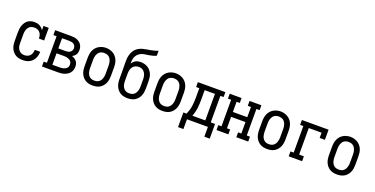

<svg xmlns="http://www.w3.org/2000/svg" viewBox="-24 -1589 5049 2584"><g transform="rotate(20 2500.0 -297.5)"><path d="M247 8Q221 8 194.5 2.5Q168 -3 145.5 -16.5Q123 -30 106 -51Q89 -72 78.5 -96.5Q68 -121 64.5 -147.5Q61 -174 61 -200V-320Q61 -345 64 -370Q67 -395 75 -418.5Q83 -442 97 -463.5Q111 -485 131 -500Q151 -515 175.5 -521.5Q200 -528 225 -528Q225 -528 225 -528Q225 -528 225 -528Q245 -528 264 -524.5Q283 -521 300.5 -511.5Q318 -502 332 -488Q346 -474 356 -458V-520H431V-339H356Q356 -362 350.5 -384Q345 -406 330.5 -423.5Q316 -441 294.5 -449.5Q273 -458 250 -458Q234 -458 217.5 -454Q201 -450 187 -440Q173 -430 163.5 -416Q154 -402 148.5 -386Q143 -370 141 -353.5Q139 -337 139 -320V-200Q139 -183 140.5 -166.5Q142 -150 147.5 -134.5Q153 -119 162.5 -105Q172 -91 185 -81Q198 -71 214.5 -66.5Q231 -62 247 -62Q270 -62 291.5 -70Q313 -78 327.5 -94.5Q342 -111 349 -133Q356 -155 356 -177Q356 -177 356 -177.5Q356 -178 356 -178H433Q433 -178 433 -177.5Q433 -177 433 -176Q433 -152 427.5 -127.5Q422 -103 411 -81Q400 -59 382.5 -41.5Q365 -24 343 -12.5Q321 -1 296.5 3.5Q272 8 247 8Z M523 0V-70H569V-450H523V-520H752Q773 -520 793.5 -517.5Q814 -515 833.5 -507.5Q853 -500 870.5 -487.5Q888 -475 899.5 -458Q911 -441 916.5 -420.5Q922 -400 922 -379Q922 -362 918.5 -345.5Q915 -329 906 -315Q897 -301 884 -290Q871 -279 856 -271Q875 -265 892.5 -253.5Q910 -242 923 -226.5Q936 -211 941.5 -190.5Q947 -170 947 -150Q947 -127 940.5 -104.5Q934 -82 919.5 -63.5Q905 -45 885 -32.5Q865 -20 843 -12.5Q821 -5 798 -2.5Q775 0 752 0ZM752 -304Q769 -304 785.5 -307.5Q802 -311 815.5 -320.5Q829 -330 836.5 -345.5Q844 -361 844 -377Q844 -394 836.5 -409.5Q829 -425 815.5 -434Q802 -443 785.5 -446.5Q769 -450 752 -450H647V-304ZM647 -70H752Q765 -70 778.5 -71.5Q792 -73 805 -76.5Q818 -80 830 -86.5Q842 -93 851.5 -102.5Q861 -112 865 -125Q869 -138 869 -152Q869 -165 865 -178Q861 -191 851.5 -201Q842 -211 830 -217.5Q818 -224 805 -227.5Q792 -231 778.5 -232.5Q765 -234 752 -234H647Z M1250 8Q1223 8 1196.5 2.5Q1170 -3 1147.5 -16.5Q1125 -30 1107.5 -50.5Q1090 -71 1079.5 -95.5Q1069 -120 1065 -146.5Q1061 -173 1061 -200V-320Q1061 -347 1065 -373.5Q1069 -400 1079.5 -424.5Q1090 -449 1107.5 -469.5Q1125 -490 1148 -503.5Q1171 -517 1197 -524Q1223 -531 1250 -531Q1277 -531 1303 -524Q1329 -517 1352 -503.5Q1375 -490 1392.5 -469.5Q1410 -449 1420.5 -424.5Q1431 -400 1435 -373.5Q1439 -347 1439 -320V-200Q1439 -173 1435 -146.5Q1431 -120 1420.5 -95.5Q1410 -71 1392.5 -50.5Q1375 -30 1352.5 -16.5Q1330 -3 1303.5 2.5Q1277 8 1250 8ZM1250 -62Q1267 -62 1283.5 -66Q1300 -70 1313.5 -80Q1327 -90 1336.5 -104Q1346 -118 1351.5 -134Q1357 -150 1359.5 -166.5Q1362 -183 1362 -200V-320Q1362 -337 1359.5 -354Q1357 -371 1351.5 -386.5Q1346 -402 1336.5 -416.5Q1327 -431 1313 -440.5Q1299 -450 1282 -454Q1265 -458 1248 -458Q1232 -458 1215.5 -453.5Q1199 -449 1185.5 -439Q1172 -429 1163 -415Q1154 -401 1148.5 -385.5Q1143 -370 1141 -353.5Q1139 -337 1139 -320V-200Q1139 -183 1141 -166.5Q1143 -150 1148.5 -134Q1154 -118 1163.5 -104Q1173 -90 1186.5 -80Q1200 -70 1216.5 -66Q1233 -62 1250 -62Z M1750 8Q1723 8 1696.5 2.5Q1670 -3 1647.5 -16.5Q1625 -30 1607.5 -50.5Q1590 -71 1579.5 -95.5Q1569 -120 1565 -146.5Q1561 -173 1561 -200V-303Q1561 -336 1560 -370Q1559 -404 1559 -438Q1559 -438 1559 -438Q1559 -438 1559 -438V-439Q1559 -466 1561 -492.5Q1563 -519 1570.5 -545Q1578 -571 1591 -595Q1604 -619 1623.5 -637.5Q1643 -656 1667 -668Q1691 -680 1717 -687Q1743 -694 1769.5 -698Q1796 -702 1822.5 -707Q1849 -712 1875 -719Q1901 -726 1926 -735V-665Q1904 -654 1879.5 -647.5Q1855 -641 1830.5 -636.5Q1806 -632 1781 -629Q1756 -626 1732 -618.5Q1708 -611 1687.5 -595.5Q1667 -580 1654 -558.5Q1641 -537 1636 -512Q1631 -487 1631 -462Q1631 -458 1631.5 -453.5Q1632 -449 1632 -445Q1641 -460 1654 -473.5Q1667 -487 1683 -495.5Q1699 -504 1717.5 -507.5Q1736 -511 1754 -511Q1780 -511 1806 -504.5Q1832 -498 1854.5 -484.5Q1877 -471 1894 -450.5Q1911 -430 1921.5 -405.5Q1932 -381 1935.5 -355Q1939 -329 1939 -303V-200Q1939 -173 1935 -146.5Q1931 -120 1920.5 -95.5Q1910 -71 1892.5 -50.5Q1875 -30 1852.5 -16.5Q1830 -3 1803.5 2.5Q1777 8 1750 8ZM1750 -62Q1767 -62 1783.5 -66Q1800 -70 1813.5 -80Q1827 -90 1836.5 -104Q1846 -118 1851.5 -134Q1857 -150 1859.5 -166.5Q1862 -183 1862 -200V-303Q1862 -319 1859.5 -336Q1857 -353 1851.5 -368.5Q1846 -384 1836.5 -398Q1827 -412 1813.5 -422Q1800 -432 1783.5 -436.5Q1767 -441 1751 -441Q1734 -441 1717.5 -436.5Q1701 -432 1687 -422Q1673 -412 1663.5 -398Q1654 -384 1648.5 -368.5Q1643 -353 1641 -336Q1639 -319 1639 -303V-200Q1639 -183 1641 -166.5Q1643 -150 1648.5 -134Q1654 -118 1663.5 -104Q1673 -90 1686.5 -80Q1700 -70 1716.5 -66Q1733 -62 1750 -62Z M2250 8Q2223 8 2196.5 2.5Q2170 -3 2147.5 -16.5Q2125 -30 2107.5 -50.5Q2090 -71 2079.5 -95.5Q2069 -120 2065 -146.5Q2061 -173 2061 -200V-320Q2061 -347 2065 -373.5Q2069 -400 2079.5 -424.5Q2090 -449 2107.5 -469.5Q2125 -490 2148 -503.5Q2171 -517 2197 -524Q2223 -531 2250 -531Q2277 -531 2303 -524Q2329 -517 2352 -503.5Q2375 -490 2392.5 -469.5Q2410 -449 2420.5 -424.5Q2431 -400 2435 -373.5Q2439 -347 2439 -320V-200Q2439 -173 2435 -146.5Q2431 -120 2420.5 -95.5Q2410 -71 2392.5 -50.5Q2375 -30 2352.5 -16.5Q2330 -3 2303.5 2.5Q2277 8 2250 8ZM2250 -62Q2267 -62 2283.5 -66Q2300 -70 2313.5 -80Q2327 -90 2336.5 -104Q2346 -118 2351.5 -134Q2357 -150 2359.5 -166.5Q2362 -183 2362 -200V-320Q2362 -337 2359.5 -354Q2357 -371 2351.5 -386.5Q2346 -402 2336.5 -416.5Q2327 -431 2313 -440.5Q2299 -450 2282 -454Q2265 -458 2248 -458Q2232 -458 2215.5 -453.5Q2199 -449 2185.5 -439Q2172 -429 2163 -415Q2154 -401 2148.5 -385.5Q2143 -370 2141 -353.5Q2139 -337 2139 -320V-200Q2139 -183 2141 -166.5Q2143 -150 2148.5 -134Q2154 -118 2163.5 -104Q2173 -90 2186.5 -80Q2200 -70 2216.5 -66Q2233 -62 2250 -62Z M2523 140V-70H2569Q2582 -100 2591.5 -131.5Q2601 -163 2605.5 -195Q2610 -227 2611.5 -259.5Q2613 -292 2613 -325V-450H2567V-520H2961V-450H2915V-70H2977V140H2900V0H2600V140ZM2837 -70V-450H2690V-325Q2690 -293 2689 -260.5Q2688 -228 2684 -195.5Q2680 -163 2672 -131.5Q2664 -100 2652 -70Z M3023 0V-70H3069V-450H3023V-520H3193V-450H3147V-304H3353V-450H3307V-520H3477V-450H3431V-70H3477V0H3307V-70H3353V-234H3147V-70H3193V0Z M3750 8Q3723 8 3696.5 2.5Q3670 -3 3647.5 -16.5Q3625 -30 3607.5 -50.5Q3590 -71 3579.5 -95.5Q3569 -120 3565 -146.5Q3561 -173 3561 -200V-320Q3561 -347 3565 -373.5Q3569 -400 3579.5 -424.5Q3590 -449 3607.5 -469.5Q3625 -490 3648 -503.5Q3671 -517 3697 -524Q3723 -531 3750 -531Q3777 -531 3803 -524Q3829 -517 3852 -503.5Q3875 -490 3892.5 -469.5Q3910 -449 3920.5 -424.5Q3931 -400 3935 -373.5Q3939 -347 3939 -320V-200Q3939 -173 3935 -146.5Q3931 -120 3920.5 -95.5Q3910 -71 3892.5 -50.5Q3875 -30 3852.5 -16.5Q3830 -3 3803.5 2.5Q3777 8 3750 8ZM3750 -62Q3767 -62 3783.5 -66Q3800 -70 3813.5 -80Q3827 -90 3836.5 -104Q3846 -118 3851.5 -134Q3857 -150 3859.5 -166.5Q3862 -183 3862 -200V-320Q3862 -337 3859.5 -354Q3857 -371 3851.5 -386.5Q3846 -402 3836.5 -416.5Q3827 -431 3813 -440.5Q3799 -450 3782 -454Q3765 -458 3748 -458Q3732 -458 3715.5 -453.5Q3699 -449 3685.5 -439Q3672 -429 3663 -415Q3654 -401 3648.5 -385.5Q3643 -370 3641 -353.5Q3639 -337 3639 -320V-200Q3639 -183 3641 -166.5Q3643 -150 3648.5 -134Q3654 -118 3663.5 -104Q3673 -90 3686.5 -80Q3700 -70 3716.5 -66Q3733 -62 3750 -62Z M4057 0V-70H4103V-450H4057V-520H4439V-375H4364V-450H4181V-70H4249V0Z M4750 8Q4723 8 4696.5 2.5Q4670 -3 4647.5 -16.5Q4625 -30 4607.5 -50.5Q4590 -71 4579.5 -95.5Q4569 -120 4565 -146.5Q4561 -173 4561 -200V-320Q4561 -347 4565 -373.5Q4569 -400 4579.5 -424.5Q4590 -449 4607.5 -469.5Q4625 -490 4648 -503.5Q4671 -517 4697 -524Q4723 -531 4750 -531Q4777 -531 4803 -524Q4829 -517 4852 -503.5Q4875 -490 4892.5 -469.5Q4910 -449 4920.5 -424.5Q4931 -400 4935 -373.5Q4939 -347 4939 -320V-200Q4939 -173 4935 -146.5Q4931 -120 4920.5 -95.5Q4910 -71 4892.5 -50.5Q4875 -30 4852.5 -16.5Q4830 -3 4803.5 2.5Q4777 8 4750 8ZM4750 -62Q4767 -62 4783.5 -66Q4800 -70 4813.5 -80Q4827 -90 4836.5 -104Q4846 -118 4851.5 -134Q4857 -150 4859.5 -166.5Q4862 -183 4862 -200V-320Q4862 -337 4859.5 -354Q4857 -371 4851.5 -386.5Q4846 -402 4836.5 -416.5Q4827 -431 4813 -440.5Q4799 -450 4782 -454Q4765 -458 4748 -458Q4732 -458 4715.5 -453.5Q4699 -449 4685.5 -439Q4672 -429 4663 -415Q4654 -401 4648.5 -385.5Q4643 -370 4641 -353.5Q4639 -337 4639 -320V-200Q4639 -183 4641 -166.5Q4643 -150 4648.5 -134Q4654 -118 4663.5 -104Q4673 -90 4686.5 -80Q4700 -70 4716.5 -66Q4733 -62 4750 -62Z"/></g></svg>

Font: Iosevka Gothic
Style: Regular
Weight: 400
Monospace: yes
Designer: Belleve Invis
Foundry: Belleve Invis
Version: Version 15.5.1; ttfautohint (v1.8.4)